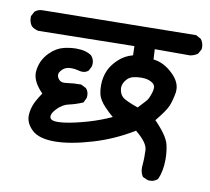

<svg xmlns="http://www.w3.org/2000/svg" viewBox="-76 -640 763 697"><g transform="rotate(10 305.5 -291.5)"><path d="M482.4 -60.1Q482.4 -64.9 483.4 -75Q484.4 -85 484.4 -99.1Q484.4 -113.3 483.9 -124.5Q482.4 -150.9 438 -187Q368.7 -144.5 292 -121.6Q210.4 -97.2 152.8 -97.2Q95.2 -97.2 69.3 -121.6Q44.9 -145.5 44.9 -172.4Q44.9 -181.6 46.9 -192.4Q50.8 -211.4 59.3 -227.5Q67.9 -243.7 79.6 -260.7Q43 -297.4 43 -331.5Q43 -334.5 43.5 -337.9Q47.4 -377.9 76.7 -407.2Q100.1 -430.7 128.4 -437.5Q151.9 -442.9 173.3 -442.9Q209.5 -442.9 230 -427.7Q240.7 -415.5 240.7 -399.4Q240.7 -395 239.7 -389.2L231 -372.1Q225.1 -367.2 219.7 -365.5Q214.4 -363.8 208.5 -363.8Q201.7 -363.8 191.2 -366.7Q180.7 -369.6 168.5 -369.6Q156.2 -369.6 148.9 -366.7Q138.2 -362.8 129.9 -352.1Q124 -345.2 124 -337.9Q124 -329.6 130.4 -321.8Q137.2 -313 150.4 -313Q153.8 -313 162.1 -314Q184.1 -317.4 210.9 -317.4H212.9L231.4 -308.1L232.4 -307.1Q241.7 -296.9 241.7 -281.2Q241.7 -277.8 241.2 -273.4L232.4 -254.9Q206.5 -243.7 181.6 -238.3Q159.7 -233.9 140.6 -214.8Q123 -197.3 123 -184.6Q123 -178.7 126.5 -175.3Q132.8 -168.9 151.4 -168.9Q162.1 -168.9 177.7 -170.9Q213.4 -175.8 262.2 -189.9Q305.7 -202.6 346.2 -221.2Q329.6 -234.9 314 -251.5Q292.5 -274.4 287.6 -294.9Q284.2 -310.1 284.2 -327.1Q284.2 -357.9 296.4 -384.8Q307.1 -407.2 329.6 -427.7Q350.6 -446.8 379.9 -454.6L378.9 -488.3L25.9 -482.4Q11.2 -484.9 0 -494.6Q-9.8 -507.8 -9.8 -524.9Q-9.8 -526.9 -9.8 -530.3L-0.5 -547.9L0.5 -548.8Q11.7 -558.6 28.8 -558.6Q30.8 -558.6 32.2 -558.6L592.8 -566.4L610.8 -556.6L611.8 -555.7Q621.6 -543 621.6 -526.9Q621.6 -523.9 621.1 -519L611.3 -501.5L609.9 -500.5Q598.6 -492.7 583.5 -490.2H453.6L455.6 -452.6Q495.1 -448.7 529.8 -414.1Q556.6 -387.2 556.6 -358.9Q556.6 -354 556.2 -348.6Q550.3 -315.9 542 -296.6Q533.7 -277.3 500.5 -236.8Q548.3 -188 555.7 -156.2Q561.5 -130.4 561.5 -102.5Q561.5 -59.6 547.4 -28.8L546.4 -27.3L544.9 -26.4Q534.2 -17.1 518.6 -17.1Q511.7 -17.1 509.8 -18.1L491.7 -25.9L490.7 -27.8Q482.4 -40.5 482.4 -60.1ZM472.7 -335.4Q475.1 -343.8 475.1 -352.5Q475.1 -355 473.6 -358.9Q472.2 -363.3 467.8 -367.2Q454.1 -377.9 434.6 -379.4Q429.2 -379.9 424.3 -379.9Q408.7 -379.9 394.5 -376.5Q377.9 -373 366.7 -357.4Q357.4 -344.2 357.4 -330.6Q357.4 -328.1 357.9 -325.7Q359.9 -309.1 370.1 -298.8Q380.4 -288.1 429.2 -271L457 -301.3Q464.8 -309.6 472.7 -335.4Z"/></g></svg>

Font: Bakudai
Style: Bold
Weight: 700
Version: Version 1.48